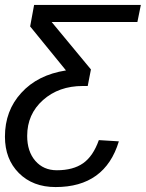

<svg xmlns="http://www.w3.org/2000/svg" viewBox="-52 -549 590 777"><path d="M518 -529 504 -460H157L316 -268L303 -201H283Q186 -201 122 -144Q58 -87 58 1Q58 64 91 102Q124 140 178 140Q244 140 284.5 111.5Q325 83 348 18L429 23Q373 208 173 208Q81 208 24.5 151.5Q-32 95 -32 4Q-32 -101 34 -173Q100 -246 215 -264L70 -442L86 -529Z"/></svg>

Font: Libra Sans
Style: Italic
Weight: 400
Italic angle: -12°
Foundry: Context Ltd
Version: Version 1.002